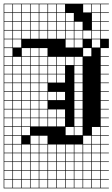

<svg xmlns="http://www.w3.org/2000/svg" viewBox="-20 -785 611 1043"><path d="M0 238.1V-765.1H571.4V-761.9H527V-717.5H571.4V-714.3H527V-669.8H571.4V-666.7H527V-622.2H571.4V-619H527V-574.6H571.4V-523.8H527V-479.4H571.4V-476.2H527V-431.7H571.4V-428.6H527V-384.1H571.4V-381H527V-336.5H571.4V-333.3H527V-288.9H571.4V-285.7H527V-241.3H571.4V-238.1H527V-193.7H571.4V-190.5H527V-146H571.4V-142.9H527V-98.4H571.4V-95.2H527V-50.8H571.4V-47.6H527V-3.2H571.4V0H527V44.4H571.4V47.6H527V92.1H571.4V95.2H527V139.7H571.4V142.9H527V187.3H571.4V190.5H527V234.9H571.4V238.1ZM479.4 -717.5H523.8V-761.9H479.4ZM50.8 -717.5H95.2V-761.9H50.8ZM431.7 -717.5H476.2V-761.9H431.7ZM98.4 -717.5H142.9V-761.9H98.4ZM146 -717.5H190.5V-761.9H146ZM193.7 -717.5H238.1V-761.9H193.7ZM241.3 -717.5H285.7V-761.9H241.3ZM288.9 -717.5H333.3V-761.9H288.9ZM3.2 -717.5H47.6V-761.9H3.2ZM479.4 -669.8H523.8V-714.3H479.4ZM98.4 -669.8H142.9V-714.3H98.4ZM50.8 -669.8H95.2V-714.3H50.8ZM146 -669.8H190.5V-714.3H146ZM193.7 -669.8H238.1V-714.3H193.7ZM336.5 -669.8H381V-714.3H336.5ZM241.3 -669.8H285.7V-714.3H241.3ZM288.9 -669.8H333.3V-714.3H288.9ZM3.2 -669.8H47.6V-714.3H3.2ZM3.2 -622.2H47.6V-666.7H3.2ZM288.9 -622.2H333.3V-666.7H288.9ZM241.3 -622.2H285.7V-666.7H241.3ZM336.5 -622.2H381V-666.7H336.5ZM193.7 -622.2H238.1V-666.7H193.7ZM384.1 -622.2H428.6V-666.7H384.1ZM146 -622.2H190.5V-666.7H146ZM50.8 -622.2H95.2V-666.7H50.8ZM479.4 -622.2H523.8V-666.7H479.4ZM98.4 -622.2H142.9V-666.7H98.4ZM3.2 -574.6H47.6V-619H3.2ZM288.9 -574.6H333.3V-619H288.9ZM336.5 -574.6H381V-619H336.5ZM241.3 -574.6H285.7V-619H241.3ZM193.7 -574.6H238.1V-619H193.7ZM384.1 -574.6H428.6V-619H384.1ZM146 -574.6H190.5V-619H146ZM431.7 -574.6H476.2V-619H431.7ZM50.8 -574.6H95.2V-619H50.8ZM479.4 -574.6H523.8V-619H479.4ZM98.4 -574.6H142.9V-619H98.4ZM3.2 -527H47.6V-571.4H3.2ZM336.5 -527H381V-571.4H336.5ZM384.1 -527H428.6V-571.4H384.1ZM50.8 -527H95.2V-571.4H50.8ZM479.4 -527H523.8V-571.4H479.4ZM47.6 -523.8H3.2V-479.4H47.6ZM98.4 -479.4H142.9V-523.8H98.4ZM146 -479.4H190.5V-523.8H146ZM431.7 -479.4H476.2V-523.8H431.7ZM193.7 -479.4H238.1V-523.8H193.7ZM384.1 -431.7H428.6V-476.2H384.1ZM288.9 -431.7H333.3V-476.2H288.9ZM3.2 -431.7H47.6V-476.2H3.2ZM336.5 -431.7H381V-476.2H336.5ZM98.4 -431.7H142.9V-476.2H98.4ZM146 -431.7H190.5V-476.2H146ZM241.3 -431.7H285.7V-476.2H241.3ZM50.8 -431.7H95.2V-476.2H50.8ZM193.7 -431.7H238.1V-476.2H193.7ZM288.9 -384.1H333.3V-428.6H288.9ZM3.2 -384.1H47.6V-428.6H3.2ZM384.1 -384.1H428.6V-428.6H384.1ZM50.8 -384.1H95.2V-428.6H50.8ZM98.4 -384.1H142.9V-428.6H98.4ZM241.3 -384.1H285.7V-428.6H241.3ZM146 -384.1H190.5V-428.6H146ZM193.7 -384.1H238.1V-428.6H193.7ZM193.7 -336.5H238.1V-381H193.7ZM384.1 -336.5H428.6V-381H384.1ZM146 -336.5H190.5V-381H146ZM288.9 -336.5H333.3V-381H288.9ZM3.2 -336.5H47.6V-381H3.2ZM98.4 -336.5H142.9V-381H98.4ZM50.8 -336.5H95.2V-381H50.8ZM241.3 -336.5H285.7V-381H241.3ZM193.7 -288.9H238.1V-333.3H193.7ZM384.1 -288.9H428.6V-333.3H384.1ZM146 -288.9H190.5V-333.3H146ZM3.2 -288.9H47.6V-333.3H3.2ZM50.8 -288.9H95.2V-333.3H50.8ZM98.4 -288.9H142.9V-333.3H98.4ZM50.8 -241.3H95.2V-285.7H50.8ZM146 -241.3H190.5V-285.7H146ZM288.9 -241.3H333.3V-285.7H288.9ZM193.7 -241.3H238.1V-285.7H193.7ZM98.4 -241.3H142.9V-285.7H98.4ZM241.3 -241.3H285.7V-285.7H241.3ZM3.2 -241.3H47.6V-285.7H3.2ZM384.1 -241.3H428.6V-285.7H384.1ZM384.1 -193.7H428.6V-238.1H384.1ZM146 -193.7H190.5V-238.1H146ZM98.4 -193.7H142.9V-238.1H98.4ZM3.2 -193.7H47.6V-238.1H3.2ZM193.7 -193.7H238.1V-238.1H193.7ZM50.8 -193.7H95.2V-238.1H50.8ZM50.8 -146H95.2V-190.5H50.8ZM384.1 -146H428.6V-190.5H384.1ZM3.2 -146H47.6V-190.5H3.2ZM193.7 -146H238.1V-190.5H193.7ZM241.3 -146H285.7V-190.5H241.3ZM98.4 -146H142.9V-190.5H98.4ZM288.9 -146H333.3V-190.5H288.9ZM146 -146H190.5V-190.5H146ZM3.2 -98.4H47.6V-142.9H3.2ZM50.8 -98.4H95.2V-142.9H50.8ZM384.1 -98.4H428.6V-142.9H384.1ZM241.3 -98.4H285.7V-142.9H241.3ZM146 -98.4H190.5V-142.9H146ZM98.4 -98.4H142.9V-142.9H98.4ZM288.9 -98.4H333.3V-142.9H288.9ZM193.7 -98.4H238.1V-142.9H193.7ZM50.8 -50.8H95.2V-95.2H50.8ZM384.1 -50.8H428.6V-95.2H384.1ZM3.2 -50.8H47.6V-95.2H3.2ZM479.4 -50.8H523.8V-95.2H479.4ZM336.5 -50.8H381V-95.2H336.5ZM98.4 -50.8H142.9V-95.2H98.4ZM146 -3.2H190.5V-47.6H146ZM431.7 -3.2H476.2V-47.6H431.7ZM3.2 -3.2H47.6V-47.6H3.2ZM50.8 -3.2H95.2V-47.6H50.8ZM479.4 -3.2H523.8V-47.6H479.4ZM193.7 -3.2H238.1V-47.6H193.7ZM288.9 44.4H333.3V0H288.9ZM479.4 44.4H523.8V0H479.4ZM3.2 44.4H47.6V0H3.2ZM431.7 44.4H476.2V0H431.7ZM146 44.4H190.5V0H146ZM193.7 44.4H238.1V0H193.7ZM384.1 44.4H428.6V0H384.1ZM241.3 44.4H285.7V0H241.3ZM50.8 44.4H95.2V0H50.8ZM98.4 44.4H142.9V0H98.4ZM336.5 44.4H381V0H336.5ZM50.8 92.1H95.2V47.6H50.8ZM3.2 92.1H47.6V47.6H3.2ZM336.5 92.1H381V47.6H336.5ZM288.9 92.1H333.3V47.6H288.9ZM479.4 92.1H523.8V47.6H479.4ZM241.3 92.1H285.7V47.6H241.3ZM431.7 92.1H476.2V47.6H431.7ZM146 92.1H190.5V47.6H146ZM193.7 92.1H238.1V47.6H193.7ZM384.1 92.1H428.6V47.6H384.1ZM98.4 92.1H142.9V47.6H98.4ZM241.3 139.7H285.7V95.2H241.3ZM193.7 139.7H238.1V95.2H193.7ZM3.2 139.7H47.6V95.2H3.2ZM50.8 139.7H95.2V95.2H50.8ZM98.4 139.7H142.9V95.2H98.4ZM384.1 139.7H428.6V95.2H384.1ZM336.5 139.7H381V95.2H336.5ZM479.4 139.7H523.8V95.2H479.4ZM431.7 139.7H476.2V95.2H431.7ZM288.9 139.7H333.3V95.2H288.9ZM146 139.7H190.5V95.2H146ZM384.1 187.3H428.6V142.9H384.1ZM431.7 187.3H476.2V142.9H431.7ZM241.3 187.3H285.7V142.9H241.3ZM50.8 187.3H95.2V142.9H50.8ZM479.4 187.3H523.8V142.9H479.4ZM193.7 187.3H238.1V142.9H193.7ZM336.5 187.3H381V142.9H336.5ZM98.4 187.3H142.9V142.9H98.4ZM288.9 187.3H333.3V142.9H288.9ZM3.2 187.3H47.6V142.9H3.2ZM146 187.3H190.5V142.9H146ZM431.7 234.9H476.2V190.5H431.7ZM193.7 234.9H238.1V190.5H193.7ZM384.1 234.9H428.6V190.5H384.1ZM50.8 234.9H95.2V190.5H50.8ZM146 234.9H190.5V190.5H146ZM98.4 234.9H142.9V190.5H98.4ZM479.4 234.9H523.8V190.5H479.4ZM288.9 234.9H333.3V190.5H288.9ZM336.5 234.9H381V190.5H336.5ZM241.3 234.9H285.7V190.5H241.3ZM3.2 234.9H47.6V190.5H3.2Z"/></svg>

Font: Jacquard 12 Charted
Style: Regular
Weight: 400
Designer: Sarah Cadigan-Fried
Version: Version 1.000